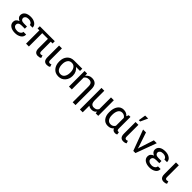

<svg xmlns="http://www.w3.org/2000/svg" viewBox="411 -2599 4600 4600"><g transform="rotate(45 2711.5 -298.5)"><path d="M262.7 -232.9Q203.6 -232.9 174.1 -212.2Q144.5 -191.4 144.5 -148.9Q144.5 -113.3 178 -88.9Q211.4 -64.5 269 -64.5Q323.7 -64.5 359.1 -91.8Q394.5 -119.1 394.5 -156.2H485.4L486.3 -153.3Q488.8 -74.2 423.8 -32.5Q358.9 9.3 269 9.3Q170.4 9.3 109.1 -33Q47.9 -75.2 47.9 -148.9Q47.9 -193.4 73 -224.6Q98.1 -255.9 146.5 -271.5Q104 -288.6 80.6 -318.4Q57.1 -348.1 57.1 -383.8Q57.1 -457 114 -497.1Q170.9 -537.1 269 -537.1Q358.4 -537.1 419.2 -494.4Q480 -451.7 477.5 -383.8L476.6 -380.9H385.7Q385.7 -415 351.8 -439Q317.9 -462.9 269 -462.9Q212.4 -462.9 182.9 -439.7Q153.3 -416.5 153.3 -383.8Q153.3 -347.7 179.9 -326.9Q206.5 -306.2 262.7 -306.2H364.7V-232.9Z M1084.5 -452.1H1024.4V-130.9Q1024.4 -95.2 1037.4 -81.5Q1050.3 -67.9 1072.3 -67.9Q1084.5 -67.9 1096.2 -71.5Q1107.9 -75.2 1116.7 -80.6L1138.2 -15.6Q1116.2 -0.5 1094.5 4.9Q1072.8 10.3 1046.9 10.3Q988.8 10.3 958.5 -24.4Q928.2 -59.1 928.2 -136.2V-452.1H735.4V0H639.2V-452.1H577.1V-528.3H1084.5Z M1327.1 -527.8V-130.9Q1327.1 -95.2 1340.1 -81.5Q1353 -67.9 1375 -67.9Q1387.2 -67.9 1398.9 -71.5Q1410.6 -75.2 1419.4 -80.6L1440.9 -15.6Q1418.9 -0.5 1397.2 4.9Q1375.5 10.3 1349.6 10.3Q1291.5 10.3 1261.2 -24.4Q1231 -59.1 1231 -136.2V-527.8Z M2015.6 -452.1H1880.4Q1926.3 -417 1950.9 -365.2Q1975.6 -313.5 1975.6 -250V-239.3Q1975.6 -136.7 1911.1 -63.2Q1846.7 10.3 1739.3 10.3Q1629.9 10.3 1566.2 -65.2Q1502.4 -140.6 1502.4 -258.3V-269Q1502.4 -381.8 1565.7 -454.8Q1628.9 -527.8 1737.8 -528.3H2015.6ZM1598.6 -258.3Q1598.6 -174.3 1634 -119.6Q1669.4 -64.9 1739.3 -64.9Q1808.1 -64.9 1843.8 -119.6Q1879.4 -174.3 1879.4 -258.3V-269Q1879.4 -347.7 1843.5 -399.9Q1807.6 -452.1 1738.3 -452.1Q1669.4 -452.1 1634 -399.9Q1598.6 -347.7 1598.6 -269Z M2179.2 -528.3 2185.5 -455.1Q2211.9 -494.6 2251 -516.4Q2290 -538.1 2339.4 -538.1Q2425.8 -538.1 2471.9 -490.5Q2518.1 -442.9 2518.1 -333.5V202.6H2421.9V-331.5Q2421.9 -401.4 2394 -431.9Q2366.2 -462.4 2309.6 -462.4Q2268.1 -462.4 2238 -446Q2208 -429.7 2189.5 -400.4V0H2093.3V-528.3Z M2762.2 -528.3V-214.8Q2763.2 -127.9 2790.3 -96.4Q2817.4 -64.9 2866.2 -64.9Q2914.1 -64.9 2943.6 -82.5Q2973.1 -100.1 2988.8 -134.3V-528.3H3085V0H2998.5L2994.1 -52.7Q2972.7 -22 2941.7 -5.9Q2910.6 10.3 2870.1 10.3Q2835 10.3 2808.3 2.2Q2781.7 -5.9 2762.2 -22.9V203.1H2666.5V-528.3Z M3648.9 -527.8V-134.8Q3648.9 -99.6 3658.9 -85.9Q3668.9 -72.3 3686 -72.3Q3693.4 -72.3 3699.7 -73Q3706.1 -73.7 3711.4 -75.7L3722.7 -6.3Q3708.5 3.4 3693.8 6.8Q3679.2 10.3 3661.1 10.3Q3624.5 10.3 3600.1 -5.4Q3575.7 -21 3564 -54.7Q3537.1 -22.5 3499.8 -6.1Q3462.4 10.3 3414.1 10.3Q3317.4 10.3 3262.7 -59.8Q3208 -129.9 3208 -244.1V-254.4Q3208 -381.8 3262.5 -460Q3316.9 -538.1 3415 -538.1Q3464.4 -538.1 3502.2 -520.5Q3540 -502.9 3566.9 -469.7L3591.8 -527.8ZM3304.2 -244.1Q3304.2 -164.1 3337.2 -114.5Q3370.1 -64.9 3438.5 -64.9Q3478 -64.9 3505.9 -82.3Q3533.7 -99.6 3552.7 -130.9V-134.8V-398.9Q3533.7 -428.2 3505.6 -445.3Q3477.5 -462.4 3439.5 -462.4Q3370.6 -462.4 3337.4 -404.1Q3304.2 -345.7 3304.2 -254.4Z M3918 -527.8V-130.9Q3918 -95.2 3930.9 -81.5Q3943.8 -67.9 3965.8 -67.9Q3978 -67.9 3989.7 -71.5Q4001.5 -75.2 4010.3 -80.6L4031.7 -15.6Q4009.8 -0.5 3988 4.9Q3966.3 10.3 3940.4 10.3Q3882.3 10.3 3852.1 -24.4Q3821.8 -59.1 3821.8 -136.2V-527.8ZM3875 -799.8H3976.6L3891.1 -614.3H3845.2Z M4299.8 -155.8 4308.1 -118.7H4311L4320.3 -155.8L4441.9 -528.3H4540L4345.7 0H4272.9L4076.2 -528.3H4174.8Z M4819.3 -232.9Q4760.3 -232.9 4730.7 -212.2Q4701.2 -191.4 4701.2 -148.9Q4701.2 -113.3 4734.6 -88.9Q4768.1 -64.5 4825.7 -64.5Q4880.4 -64.5 4915.8 -91.8Q4951.2 -119.1 4951.2 -156.2H5042L5043 -153.3Q5045.4 -74.2 4980.5 -32.5Q4915.5 9.3 4825.7 9.3Q4727.1 9.3 4665.8 -33Q4604.5 -75.2 4604.5 -148.9Q4604.5 -193.4 4629.6 -224.6Q4654.8 -255.9 4703.1 -271.5Q4660.6 -288.6 4637.2 -318.4Q4613.8 -348.1 4613.8 -383.8Q4613.8 -457 4670.7 -497.1Q4727.5 -537.1 4825.7 -537.1Q4915 -537.1 4975.8 -494.4Q5036.6 -451.7 5034.2 -383.8L5033.2 -380.9H4942.4Q4942.4 -415 4908.4 -439Q4874.5 -462.9 4825.7 -462.9Q4769 -462.9 4739.5 -439.7Q4710 -416.5 4710 -383.8Q4710 -347.7 4736.6 -326.9Q4763.2 -306.2 4819.3 -306.2H4921.4V-232.9Z M5287.6 -527.8V-130.9Q5287.6 -95.2 5300.5 -81.5Q5313.5 -67.9 5335.4 -67.9Q5347.7 -67.9 5359.4 -71.5Q5371.1 -75.2 5379.9 -80.6L5401.4 -15.6Q5379.4 -0.5 5357.7 4.9Q5335.9 10.3 5310.1 10.3Q5252 10.3 5221.7 -24.4Q5191.4 -59.1 5191.4 -136.2V-527.8Z"/></g></svg>

Font: GeogebraSans
Style: Regular
Weight: 400
Designer: Google
Version: Version 1.100140; 2013